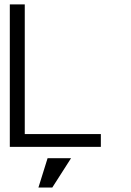

<svg xmlns="http://www.w3.org/2000/svg" viewBox="-20 -657 586 859"><path d="M431.2 0H23.9V-637.2H90.8V-57.1H431.2ZM297.9 50.8 213.9 182.1H151.9L192.9 50.8Z"/></svg>

Font: Anonymous Pro
Style: Regular
Weight: 400
Monospace: yes
Designer: Mark Simonson
Version: Version 1.003